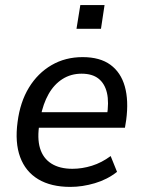

<svg xmlns="http://www.w3.org/2000/svg" viewBox="-20 -724 559 753"><path d="M256 9Q180 9 130 -21Q80 -51 59 -108Q38 -165 49 -246Q59 -324 93.5 -380.5Q128 -437 182 -468.5Q236 -500 304 -500Q372 -500 413 -470Q454 -440 469.5 -385Q485 -330 475 -254L470 -223H117L126 -284H417L399 -267Q408 -323 399.5 -359.5Q391 -396 366.5 -415.5Q342 -435 300 -435Q258 -435 225 -414Q192 -393 170.5 -355Q149 -317 139 -265L135 -241Q125 -182 137 -142.5Q149 -103 181.5 -82.5Q214 -62 264 -62Q302 -62 340.5 -74Q379 -86 414 -112L439 -50Q401 -20 352 -5.5Q303 9 256 9ZM280 -611 295 -704H390L376 -611Z"/></svg>

Font: Nunito Sans 10pt SemiCondensed Medium
Style: Italic
Weight: 500
Width: 4
Italic angle: -9°
Designer: Vernon Adams
Foundry: Vernon Adams
Version: Version 3.101;gftools[0.9.27]